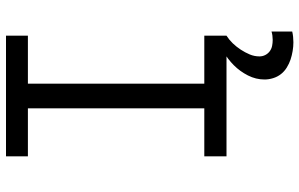

<svg xmlns="http://www.w3.org/2000/svg" viewBox="-199 -576 998 640"><g transform="rotate(-90 300.0 -256.0)"><path d="M99 0V-74H259V-662H99V-735H501V-662H341V-74H501V0ZM479 223Q465 223 450 220.5Q435 218 421.5 213.5Q408 209 395 201Q382 193 373 181.5Q364 170 359.5 155.5Q355 141 355 127Q355 98 368.5 71.5Q382 45 402.5 24.5Q423 4 448.5 -10.5Q474 -25 501 -35V0Q487 9 475.5 21Q464 33 454.5 47.5Q445 62 438.5 77.5Q432 93 432 110Q432 120 436.5 129Q441 138 449 144Q457 150 467 152Q477 154 487 154Q494 154 501.5 153Q509 152 515 150V219Q507 221 497.5 222Q488 223 479 223Z"/></g></svg>

Font: R Plex Mono
Style: Regular
Weight: 400
Monospace: yes
Designer: Belleve Invis
Foundry: Belleve Invis
Version: Version 31.8.0